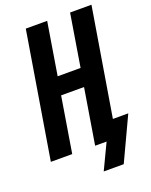

<svg xmlns="http://www.w3.org/2000/svg" viewBox="-162 -821 830 1055"><g transform="rotate(-20 253.5 -293.0)"><path d="M257 149 328 0H261L314 -324H180L127 0H2L123 -735H248L198 -429H332L382 -735H507L403 -105H493L374 149Z"/></g></svg>

Font: Iosevka Term Curly XBd Obl
Style: Regular
Weight: 800
Italic angle: -9°
Designer: Belleve Invis
Foundry: Belleve Invis
Version: Version 32.3.0